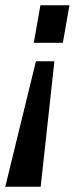

<svg xmlns="http://www.w3.org/2000/svg" viewBox="-34 -547 307 727"><path d="M-14 160 102 -315H172L120 160ZM94 -385 119 -527H229L204 -385Z"/></svg>

Font: Archivo ExtraCondensed
Style: Bold Italic
Weight: 700
Width: 2
Italic angle: -10°
Designer: Hector Gatti
Foundry: Omnibus-Type
Version: Version 2.001